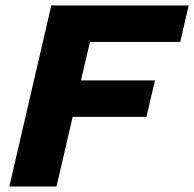

<svg xmlns="http://www.w3.org/2000/svg" viewBox="-20 -680 708 700"><path d="M637 -527H308L275 -387H545L514 -254H245L186 0H14L167 -660H668Z"/></svg>

Font: Elaine Sans
Style: Bold Italic
Weight: 700
Italic angle: -13°
Designer: Wei Huang
Foundry: Wei Huang
Version: Version 2.001;December 24, 2019;FontCreator 12.0.0.2547 64-b